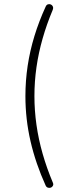

<svg xmlns="http://www.w3.org/2000/svg" viewBox="-20 -732 321 937"><path d="M203 174Q154 66 129 -42.5Q104 -151 104 -263Q104 -338 115 -411Q126 -484 148 -556Q170 -628 203 -700Q207 -709 214.5 -711Q222 -713 228.5 -710Q235 -707 238 -700Q241 -693 237 -683Q208 -614 188 -544Q168 -474 158 -404Q148 -334 148 -263Q148 -193 158 -122.5Q168 -52 188 18Q208 88 237 157Q242 167 238.5 174Q235 181 228.5 183.5Q222 186 214.5 184Q207 182 203 174Z"/></svg>

Font: Nunito ExtraLight ExtraLight
Style: Regular
Weight: 250
Version: Version 3.602